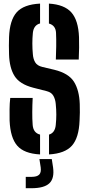

<svg xmlns="http://www.w3.org/2000/svg" viewBox="-20 -828 481 1040"><path d="M245.5 8.5V-99Q278 -108.5 282 -151Q285 -180.5 285 -207Q285 -233.5 282 -264.5Q280 -289.5 269.5 -308.5Q259 -327.5 234 -334L159.5 -353Q86.5 -372 58.8 -416.2Q31 -460.5 29 -534Q28 -558.5 28.2 -581Q28.5 -603.5 29 -626.5Q32.5 -718.5 70.2 -761.2Q108 -804 197 -808.5V-701Q162.5 -692 158 -650Q152.5 -593 158 -534Q160 -507.5 171 -489.8Q182 -472 209 -465.5L274.5 -450Q352 -431 380.8 -385Q409.5 -339 412 -264.5Q413 -240 412.5 -218.8Q412 -197.5 411 -174.5Q407.5 -82 369.8 -39.2Q332 3.5 245.5 8.5ZM282.5 -505.5Q284 -541.5 284.5 -577.8Q285 -614 283.5 -650Q281.5 -690.5 245 -700.5V-808.5Q328.5 -803.5 366.5 -760.8Q404.5 -718 408 -626.5Q409 -603 408.5 -569.8Q408 -536.5 406.5 -505.5ZM197 8.5Q110.5 4 73.2 -39Q36 -82 32 -174.5Q31.5 -204 31.8 -235.8Q32 -267.5 35.5 -297.5H157Q155 -258.5 154.8 -221Q154.5 -183.5 157 -151Q160.5 -108 197 -99ZM119.5 191.5V130H150.5Q180 130 192 118.2Q204 106.5 200.5 79L193.5 33.5H260.5L267.5 79Q275.5 138.5 247.2 165Q219 191.5 150.5 191.5Z"/></svg>

Font: Big Shoulders Stencil Display ExtraBold
Style: Regular
Weight: 800
Designer: Patric King
Foundry: XO Type Co
Version: Version 1.000